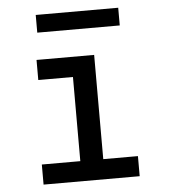

<svg xmlns="http://www.w3.org/2000/svg" viewBox="-51 -753 703 800"><g transform="rotate(-5 300.0 -353.5)"><path d="M99 0V-84H260V-436H115V-520H356V-84H501V0ZM128 -633V-707H473V-633Z"/></g></svg>

Font: Iosevka HT Medium Extended
Style: Regular
Weight: 500
Width: 7
Monospace: yes
Designer: Belleve Invis
Foundry: Belleve Invis
Version: Version 32.3.0; ttfautohint (v1.8.4)